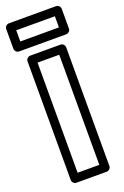

<svg xmlns="http://www.w3.org/2000/svg" viewBox="-190 -987 687 1065"><g transform="rotate(-20 154.0 -454.5)"><path d="M-9.8 -793V-909.2Q-9.8 -919.9 -2 -927Q5.9 -934.1 15.1 -934.1H293Q303.7 -934.1 310.8 -926.3Q317.9 -918.5 317.9 -909.2V-793Q317.9 -782.2 310.1 -775.1Q302.2 -768.1 293 -768.1H15.1Q4.4 -768.1 -2.7 -775.9Q-9.8 -783.7 -9.8 -793ZM40 0V-700.2Q40 -710.9 47.9 -718Q55.7 -725.1 64.9 -725.1H243.2Q253.9 -725.1 261 -717.3Q268.1 -709.5 268.1 -700.2V0Q268.1 10.7 260.3 17.8Q252.4 24.9 243.2 24.9H64.9Q54.2 24.9 47.1 17.1Q40 9.3 40 0ZM40 -817.9H268.1V-883.8H40ZM89.8 -24.9H217.8V-674.8H89.8Z"/></g></svg>

Font: Trueno Bold Outline
Style: Regular
Weight: 700
Width: 6
Designer: Julieta Ulanovsky
Foundry: Julieta Ulanovsky
Version: Version 3.001b | FøM Fix